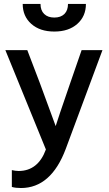

<svg xmlns="http://www.w3.org/2000/svg" viewBox="-20 -757 544 958"><path d="M209 -11.2Q169.9 95.7 73.2 96.2Q55.2 95.7 39.1 91.8V175.8Q58.1 181.2 85 181.2Q234.9 180.7 308.1 -14.2L491.2 -506.8H387.2L330.1 -341.8Q266.6 -157.7 257.8 -127.9L179.2 -341.8L116.2 -506.8H6.8ZM408.7 -737.3H319.3Q319.3 -705.1 301.3 -687.3Q283.2 -669.4 251 -669.4Q218.8 -669.4 200.4 -687.3Q182.1 -705.1 182.1 -737.3H93.3Q93.3 -675.8 136.2 -637.7Q179.2 -599.6 251 -599.6Q322.8 -599.6 365.7 -637.7Q408.7 -675.8 408.7 -737.3Z"/></svg>

Font: FAU Chimera Medium
Style: Regular
Weight: 500
Version: Version 1.002;hotconv 1.0.117;makeotfexe 2.5.65602